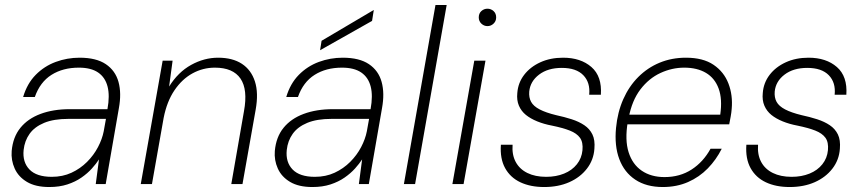

<svg xmlns="http://www.w3.org/2000/svg" viewBox="-20 -740 3469 772"><path d="M178 12Q123 12 88.5 -8.5Q54 -29 39 -62.5Q24 -96 27 -133Q32 -189 62 -226Q92 -263 143 -282Q194 -301 260 -301H412Q422 -355 412.5 -392Q403 -429 374.5 -448.5Q346 -468 297 -468Q233 -468 187 -439Q141 -410 120 -350H73Q89 -404 123.5 -439Q158 -474 204 -491Q250 -508 300 -508Q367 -508 405.5 -482Q444 -456 456.5 -410.5Q469 -365 458 -305L405 0H365L378 -99Q367 -82 349.5 -62.5Q332 -43 307.5 -26Q283 -9 251 1.5Q219 12 178 12ZM188 -29Q232 -29 267.5 -45.5Q303 -62 330 -89Q357 -116 374 -148.5Q391 -181 397 -212L406 -262H255Q196 -262 157.5 -246Q119 -230 99 -202Q79 -174 75 -137Q70 -88 98.5 -58.5Q127 -29 188 -29Z M546 0 634 -496H674L660 -392Q696 -450 748.5 -479Q801 -508 857 -508Q915 -508 952.5 -483.5Q990 -459 1005 -412.5Q1020 -366 1008 -299L955 0H910L961 -293Q977 -380 947 -424Q917 -468 844 -468Q796 -468 754 -445Q712 -422 681.5 -377Q651 -332 638 -266L591 0Z M1236 12Q1181 12 1146.5 -8.5Q1112 -29 1097 -62.5Q1082 -96 1085 -133Q1090 -189 1120 -226Q1150 -263 1201 -282Q1252 -301 1318 -301H1470Q1480 -355 1470.5 -392Q1461 -429 1432.5 -448.5Q1404 -468 1355 -468Q1291 -468 1245 -439Q1199 -410 1178 -350H1131Q1147 -404 1181.5 -439Q1216 -474 1262 -491Q1308 -508 1358 -508Q1425 -508 1463.5 -482Q1502 -456 1514.5 -410.5Q1527 -365 1516 -305L1463 0H1423L1436 -99Q1425 -82 1407.5 -62.5Q1390 -43 1365.5 -26Q1341 -9 1309 1.5Q1277 12 1236 12ZM1246 -29Q1290 -29 1325.5 -45.5Q1361 -62 1388 -89Q1415 -116 1432 -148.5Q1449 -181 1455 -212L1464 -262H1313Q1254 -262 1215.5 -246Q1177 -230 1157 -202Q1137 -174 1133 -137Q1128 -88 1156.5 -58.5Q1185 -29 1246 -29ZM1267 -538 1273 -576 1483 -700 1476 -656Z M1604 0 1731 -720H1776L1649 0Z M1799 0 1887 -496H1932L1844 0ZM1940 -635Q1926 -635 1915.5 -645Q1905 -655 1905 -670Q1905 -686 1915.5 -695.5Q1926 -705 1940 -705Q1954 -705 1964.5 -695.5Q1975 -686 1975 -670Q1975 -655 1964.5 -645Q1954 -635 1940 -635Z M2168 12Q2113 12 2072.5 -7Q2032 -26 2011 -64Q1990 -102 1994 -158H2041Q2038 -118 2053.5 -89Q2069 -60 2100.5 -44.5Q2132 -29 2176 -29Q2216 -29 2248 -42Q2280 -55 2299.5 -79.5Q2319 -104 2322 -136Q2325 -168 2312 -186Q2299 -204 2271 -215Q2243 -226 2199 -235Q2167 -241 2140 -252Q2113 -263 2094.5 -278Q2076 -293 2066.5 -315Q2057 -337 2060 -366Q2063 -407 2087.5 -439Q2112 -471 2152.5 -489.5Q2193 -508 2244 -508Q2315 -508 2358 -470.5Q2401 -433 2396 -359H2349Q2354 -408 2325.5 -437.5Q2297 -467 2239 -467Q2183 -467 2147.5 -440Q2112 -413 2108 -372Q2106 -348 2115.5 -330.5Q2125 -313 2150 -300Q2175 -287 2216 -277Q2249 -270 2278.5 -260.5Q2308 -251 2329.5 -236.5Q2351 -222 2362 -199.5Q2373 -177 2370 -142Q2367 -97 2340 -62Q2313 -27 2269 -7.5Q2225 12 2168 12Z M2645 12Q2579 12 2534.5 -17.5Q2490 -47 2470 -100.5Q2450 -154 2457 -226Q2463 -289 2486 -341Q2509 -393 2546.5 -430.5Q2584 -468 2632.5 -488Q2681 -508 2738 -508Q2807 -508 2849 -479.5Q2891 -451 2909 -404Q2927 -357 2922 -302Q2921 -288 2918 -271.5Q2915 -255 2912 -240H2491L2497 -279H2876Q2885 -342 2869.5 -384Q2854 -426 2818.5 -447Q2783 -468 2731 -468Q2682 -468 2635.5 -446.5Q2589 -425 2555 -380.5Q2521 -336 2508 -267L2504 -249Q2492 -177 2507.5 -128Q2523 -79 2560.5 -53.5Q2598 -28 2652 -28Q2714 -28 2761 -58.5Q2808 -89 2837 -142H2882Q2860 -98 2826 -63Q2792 -28 2746.5 -8Q2701 12 2645 12Z M3155 12Q3100 12 3059.5 -7Q3019 -26 2998 -64Q2977 -102 2981 -158H3028Q3025 -118 3040.5 -89Q3056 -60 3087.5 -44.5Q3119 -29 3163 -29Q3203 -29 3235 -42Q3267 -55 3286.5 -79.5Q3306 -104 3309 -136Q3312 -168 3299 -186Q3286 -204 3258 -215Q3230 -226 3186 -235Q3154 -241 3127 -252Q3100 -263 3081.5 -278Q3063 -293 3053.5 -315Q3044 -337 3047 -366Q3050 -407 3074.5 -439Q3099 -471 3139.5 -489.5Q3180 -508 3231 -508Q3302 -508 3345 -470.5Q3388 -433 3383 -359H3336Q3341 -408 3312.5 -437.5Q3284 -467 3226 -467Q3170 -467 3134.5 -440Q3099 -413 3095 -372Q3093 -348 3102.5 -330.5Q3112 -313 3137 -300Q3162 -287 3203 -277Q3236 -270 3265.5 -260.5Q3295 -251 3316.5 -236.5Q3338 -222 3349 -199.5Q3360 -177 3357 -142Q3354 -97 3327 -62Q3300 -27 3256 -7.5Q3212 12 3155 12Z"/></svg>

Font: DM Sans 24pt ExtraLight
Style: Italic
Weight: 250
Italic angle: -10°
Designer: Colophon Foundry, Jonny Pinhorn
Foundry: Colophon Foundry
Version: Version 4.004;gftools[0.9.30]